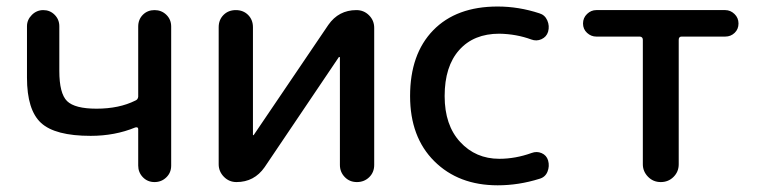

<svg xmlns="http://www.w3.org/2000/svg" viewBox="-20 -550 2293 580"><path d="M253.9 -139.6Q146.5 -139.6 104 -178.7Q61.5 -217.8 61.5 -315.4V-470.7Q61.5 -490.2 76.2 -504.9Q90.8 -519.5 110.8 -519.5Q130.9 -519.5 145 -505.4Q159.2 -491.2 159.2 -470.7V-335.9Q159.2 -267.6 182.6 -244.6Q206.1 -221.7 271.5 -221.7Q339.8 -221.7 388.7 -246.1Q396.5 -249 397.5 -257.8V-469.7Q397.5 -491.2 411.6 -505.4Q425.8 -519.5 446.8 -519.5Q467.8 -519.5 482.4 -505.4Q497.1 -491.2 497.1 -469.7V-49.8Q497.1 -28.3 482.4 -14.2Q467.8 0 446.8 0Q425.8 0 411.6 -14.6Q397.5 -29.3 397.5 -49.8V-160.2Q397.5 -167 388.7 -165Q327.1 -139.6 253.9 -139.6Z M694.3 0Q671.9 0 656.2 -16.1Q640.6 -32.2 640.6 -53.7V-467.8Q640.6 -490.2 655.3 -504.9Q669.9 -519.5 692.4 -519.5Q714.8 -519.5 729.5 -504.9Q744.1 -490.2 744.1 -467.8V-142.6L745.1 -141.6H746.1L971.7 -474.6Q1002.9 -519.5 1056.6 -519.5Q1079.1 -519.5 1094.7 -503.9Q1110.4 -488.3 1110.4 -465.8V-51.8Q1110.4 -29.3 1095.2 -14.6Q1080.1 0 1058.1 0Q1036.1 0 1021.5 -15.1Q1006.8 -30.3 1006.8 -51.8V-377L1004.9 -377.9H1003.9L779.3 -44.9Q748 0 694.3 0Z M1483.4 9.8Q1365.2 9.8 1292 -63Q1218.8 -135.7 1218.8 -259.8Q1218.8 -386.7 1288.6 -458.5Q1358.4 -530.3 1483.4 -530.3Q1546.9 -530.3 1609.4 -509.8Q1626 -504.9 1633.3 -488.3Q1640.6 -471.7 1635.7 -454.1Q1630.9 -438.5 1615.7 -431.6Q1600.6 -424.8 1585 -430.7Q1540 -447.3 1488.3 -448.2Q1411.1 -448.2 1367.2 -398.9Q1323.2 -349.6 1323.2 -259.8Q1323.2 -171.9 1370.1 -121.1Q1417 -70.3 1488.3 -70.3Q1537.1 -70.3 1585.9 -87.9Q1601.6 -93.8 1616.2 -87.4Q1630.9 -81.1 1635.7 -65.4Q1640.6 -47.9 1633.8 -31.2Q1627 -14.6 1609.4 -9.8Q1546.9 9.8 1483.4 9.8Z M1781.2 -439.5Q1765.6 -439.5 1753.4 -450.7Q1741.2 -461.9 1741.2 -479Q1741.2 -496.1 1753.4 -507.8Q1765.6 -519.5 1781.2 -519.5H2170.9Q2186.5 -519.5 2198.7 -507.8Q2210.9 -496.1 2210.9 -479Q2210.9 -461.9 2199.2 -450.7Q2187.5 -439.5 2170.9 -439.5H2039.1Q2030.3 -439.5 2030.3 -429.7V-53.7Q2030.3 -31.2 2014.6 -15.6Q1999 0 1976.1 0Q1953.1 0 1937.5 -16.1Q1921.9 -32.2 1921.9 -53.7V-429.7Q1921.9 -438.5 1913.1 -439.5Z"/></svg>

Font: Rounded Mgen+ 2p medium
Style: Regular
Weight: 500
Designer: [Source Han Sans]
Ryoko NISHIZUKA  (kana & ideographs); Paul D. Hunt (Latin, Greek & Cyrillic); Wenlong ZHANG  (bopomofo
Version: Version 1.059.20150602